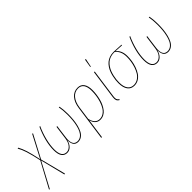

<svg xmlns="http://www.w3.org/2000/svg" viewBox="-16 -1591 2650 2650"><g transform="rotate(-45 1309.0 -266.5)"><path d="M330.6 -518.1 153.3 -182.6 248.5 188.5 234.9 191.9 143.6 -171.4 -50.3 191.4 -64 189.9 137.2 -183.1Q106.9 -323.2 83.5 -395.3Q60.1 -467.3 30.8 -517.1L44.9 -521.5Q73.2 -471.2 95.9 -400.4Q118.7 -329.6 146.5 -194.3L316.4 -519.5Z M473.6 9.3Q423.8 9.3 394.8 -29.5Q365.7 -68.4 365.7 -152.8Q365.7 -236.3 390.1 -331.8Q414.6 -427.2 456.5 -518.1H470.7Q428.2 -425.8 404.1 -329.1Q379.9 -232.4 379.9 -152.3Q379.9 -3.9 474.1 -3.9Q517.1 -3.9 551.8 -42.5Q586.4 -81.1 596.2 -156.7L622.1 -349.6L636.2 -352.1L610.4 -154.3Q605.5 -124.5 607.7 -97.2Q609.9 -69.8 617.7 -49.1Q625.5 -28.3 643.6 -16.1Q661.6 -3.9 689 -3.9Q725.6 -3.9 754.2 -25.9Q782.7 -47.9 799.8 -82.5Q816.9 -117.2 828.1 -165.8Q839.4 -214.4 843.5 -262Q847.7 -309.6 847.7 -362.8Q847.7 -449.7 834.5 -518.1H848.1Q861.3 -451.2 861.3 -363.3Q861.3 -306.2 856.4 -255.1Q851.6 -204.1 839.1 -154.8Q826.7 -105.5 807.6 -69.8Q788.6 -34.2 758.1 -12.5Q727.5 9.3 688.5 9.3Q662.1 9.3 643.1 -1.5Q624 -12.2 614.5 -30.8Q605 -49.3 601.3 -70.6Q597.7 -91.8 598.6 -116.2Q584 -55.7 550.5 -23.2Q517.1 9.3 473.6 9.3Z M1208 -528.3Q1270 -528.3 1301.5 -483.9Q1333 -439.5 1333 -357.4Q1333 -317.9 1327.6 -276.9Q1322.3 -235.8 1311.8 -194.3Q1301.3 -152.8 1283.7 -116.5Q1266.1 -80.1 1243.7 -51.8Q1221.2 -23.4 1189.7 -7.1Q1158.2 9.3 1121.6 9.3Q1076.2 9.3 1046.4 -19Q1016.6 -47.4 1005.9 -96.7L965.8 192.4L951.2 194.3L1022.9 -318.4Q1036.6 -416 1086.2 -472.2Q1135.7 -528.3 1208 -528.3ZM1122.1 -3.9Q1162.6 -3.9 1196.5 -27.1Q1230.5 -50.3 1252.4 -87.2Q1274.4 -124 1289.6 -171.4Q1304.7 -218.8 1311.3 -265.6Q1317.9 -312.5 1317.9 -357.4Q1317.9 -434.6 1290.3 -475.1Q1262.7 -515.6 1207.5 -515.6Q1141.1 -515.6 1095.5 -462.4Q1049.8 -409.2 1036.6 -315.9L1009.3 -118.7Q1034.7 -3.9 1122.1 -3.9Z M1555.7 -727.1 1570.8 -726.6 1545.9 -604.5H1535.6ZM1535.2 -518.1 1475.6 -92.3Q1470.7 -58.1 1477.3 -39.1Q1483.9 -20 1505.9 -6.8L1500.5 4.4Q1472.7 -10.3 1464.4 -32Q1456.1 -53.7 1461.4 -92.8L1521 -518.1Z M1785.6 9.3Q1721.2 9.3 1686.8 -38.6Q1652.3 -86.4 1652.3 -172.4Q1652.3 -201.2 1655.5 -231.4Q1658.7 -261.7 1666.7 -297.1Q1674.8 -332.5 1687 -364.3Q1699.2 -396 1719.5 -426Q1739.7 -456.1 1765.6 -477.8Q1791.5 -499.5 1827.9 -512.7Q1864.3 -525.9 1907.7 -525.9Q1930.7 -525.9 2058.6 -518.1L2056.6 -506.3L1933.6 -513.7Q1967.8 -491.2 1987.1 -448.7Q2006.3 -406.2 2006.3 -347.7Q2006.3 -302.7 1999.3 -255.9Q1992.2 -209 1975.1 -160.9Q1958 -112.8 1933.3 -75.4Q1908.7 -38.1 1870.4 -14.4Q1832 9.3 1785.6 9.3ZM1785.6 -3.9Q1829.6 -3.9 1865.7 -27.1Q1901.9 -50.3 1924.6 -86.4Q1947.3 -122.6 1962.9 -169.4Q1978.5 -216.3 1985.1 -260.7Q1991.7 -305.2 1991.7 -347.7Q1991.7 -407.2 1971.7 -449.7Q1951.7 -492.2 1916.5 -514.6H1909.7Q1868.7 -514.6 1833.7 -502Q1798.8 -489.3 1774.4 -468Q1750 -446.8 1730.7 -417.5Q1711.4 -388.2 1699.7 -357.4Q1688 -326.7 1680.2 -292.5Q1672.4 -258.3 1669.4 -229.2Q1666.5 -200.2 1666.5 -172.4Q1666.5 -91.3 1697.3 -47.6Q1728 -3.9 1785.6 -3.9Z M2230 9.3Q2180.2 9.3 2151.1 -29.5Q2122.1 -68.4 2122.1 -152.8Q2122.1 -236.3 2146.5 -331.8Q2170.9 -427.2 2212.9 -518.1H2227.1Q2184.6 -425.8 2160.4 -329.1Q2136.2 -232.4 2136.2 -152.3Q2136.2 -3.9 2230.5 -3.9Q2273.4 -3.9 2308.1 -42.5Q2342.8 -81.1 2352.5 -156.7L2378.4 -349.6L2392.6 -352.1L2366.7 -154.3Q2361.8 -124.5 2364 -97.2Q2366.2 -69.8 2374 -49.1Q2381.8 -28.3 2399.9 -16.1Q2418 -3.9 2445.3 -3.9Q2481.9 -3.9 2510.5 -25.9Q2539.1 -47.9 2556.2 -82.5Q2573.2 -117.2 2584.5 -165.8Q2595.7 -214.4 2599.9 -262Q2604 -309.6 2604 -362.8Q2604 -449.7 2590.8 -518.1H2604.5Q2617.7 -451.2 2617.7 -363.3Q2617.7 -306.2 2612.8 -255.1Q2607.9 -204.1 2595.5 -154.8Q2583 -105.5 2564 -69.8Q2544.9 -34.2 2514.4 -12.5Q2483.9 9.3 2444.8 9.3Q2418.5 9.3 2399.4 -1.5Q2380.4 -12.2 2370.8 -30.8Q2361.3 -49.3 2357.7 -70.6Q2354 -91.8 2355 -116.2Q2340.3 -55.7 2306.9 -23.2Q2273.4 9.3 2230 9.3Z"/></g></svg>

Font: Fira Sans Compressed Hair
Style: Italic
Weight: 100
Width: 3
Italic angle: -8°
Designer: Carrois Corporate & Edenspiekermann AG
Foundry: Carrois Corporate GbR & Edenspiekermann AG
Version: Version 4.203;PS 004.203;hotconv 1.0.88;makeotf.lib2.5.64775